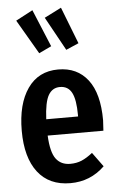

<svg xmlns="http://www.w3.org/2000/svg" viewBox="-58 -882 579 937"><g transform="rotate(-5 231.5 -413.5)"><path d="M431 -226H158Q162 -144 186.5 -111.5Q211 -79 256 -79Q287 -79 312 -89.5Q337 -100 366 -123L417 -53Q347 15 249 15Q145 15 89.5 -57Q34 -129 34 -260Q34 -391 87 -467Q140 -543 237 -543Q330 -543 382 -475.5Q434 -408 434 -277Q434 -268 431 -226ZM314 -313Q314 -388 296 -422.5Q278 -457 238 -457Q201 -457 181.5 -423.5Q162 -390 158 -306H314ZM137 -842 213 -659 152 -630 54 -798ZM277 -842 347 -662 285 -635 194 -800Z"/></g></svg>

Font: Fira Sans Extra Condensed Medium
Style: Regular
Weight: 500
Width: 1
Designer: Carrois Corporate & Edenspiekermann AG
Foundry: Carrois Corporate GbR & Edenspiekermann AG
Version: Version 4.203